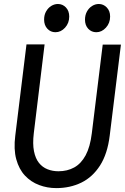

<svg xmlns="http://www.w3.org/2000/svg" viewBox="-20 -956 641 986"><path d="M269 10Q222.5 10 180.8 -5.8Q139 -21.5 108.2 -54.2Q77.5 -87 63.5 -138.2Q49.5 -189.5 58.5 -260L116 -728H209L153.5 -271.5Q147 -217 154.5 -179.5Q162 -142 180 -119.5Q198 -97 224 -86.8Q250 -76.5 280 -76.5Q325.5 -76.5 361 -96Q396.5 -115.5 419.8 -158.5Q443 -201.5 451.5 -271.5L507.5 -727H601L543.5 -260Q532 -166 493.8 -106.2Q455.5 -46.5 397.8 -18.2Q340 10 269 10ZM264.5 -790.5Q240 -790.5 223.2 -808.5Q206.5 -826.5 206.5 -855.5Q206.5 -879.5 216.8 -897.5Q227 -915.5 243.2 -925.5Q259.5 -935.5 277.5 -935.5Q301.5 -935.5 318.5 -917.8Q335.5 -900 335.5 -871Q335.5 -837.5 314.2 -814Q293 -790.5 264.5 -790.5ZM474.5 -790.5Q450 -790.5 433.2 -808.2Q416.5 -826 416.5 -855Q416.5 -878.5 426.5 -896.8Q436.5 -915 452.8 -925.2Q469 -935.5 487.5 -935.5Q511 -935.5 528.2 -917.8Q545.5 -900 545.5 -871Q545.5 -837.5 524 -814Q502.5 -790.5 474.5 -790.5Z"/></svg>

Font: Spline Sans Mono
Style: Italic
Weight: 400
Italic angle: -4°
Monospace: yes
Designer: Eben Sorkin, Mirko Velimirovic
Foundry: Sorkin Type
Version: Version 1.004